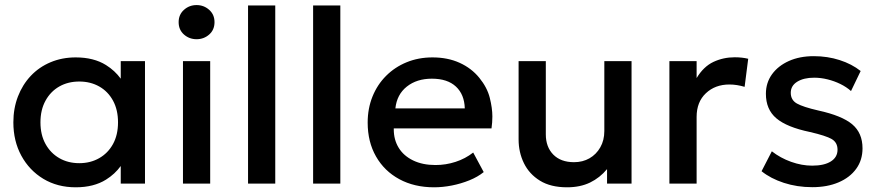

<svg xmlns="http://www.w3.org/2000/svg" viewBox="-20 -742 3554 776"><path d="M286 15Q212 15 155.2 -19.2Q98.5 -53.5 66.2 -112.8Q34 -172 34 -247.5Q34 -304 52.5 -352Q71 -400 104.5 -435.5Q138 -471 184.5 -490.5Q231 -510 286 -510Q359 -510 408.5 -479Q444.5 -456.5 468 -424V-495H566V0H468V-71Q444.5 -38.5 408.5 -16Q359 15 286 15ZM300.5 -82.5Q345.5 -82.5 381 -102.8Q416.5 -123 436.8 -160Q457 -197 457 -247.5Q457 -298 436.8 -335.2Q416.5 -372.5 381 -392.5Q345.5 -412.5 300.5 -412.5Q255 -412.5 219.8 -392.5Q184.5 -372.5 164 -335.2Q143.5 -298 143.5 -247.5Q143.5 -197 164 -160Q184.5 -123 219.8 -102.8Q255 -82.5 300.5 -82.5Z M719.5 0V-495H829.5V0ZM774.5 -583.5Q745 -583.5 723.5 -602.5Q702 -621.5 702 -652.5Q702 -683 723.5 -702.2Q745 -721.5 774.5 -721.5Q804 -721.5 825.5 -702.2Q847 -683 847 -652.5Q847 -621.5 825.5 -602.5Q804 -583.5 774.5 -583.5Z M982.5 0V-720H1092.5V0Z M1245.5 0V-720H1355.5V0Z M1734.5 15Q1654.5 15 1594 -17.8Q1533.5 -50.5 1499.8 -109.5Q1466 -168.5 1466 -246.5Q1466 -303.5 1485.5 -351.8Q1505 -400 1540.5 -435.5Q1576 -471 1623.8 -490.5Q1671.5 -510 1728 -510Q1789.5 -510 1837.5 -488.2Q1885.5 -466.5 1917.2 -427.5Q1949 -388.5 1959.5 -346.8Q1970 -305 1970 -271Q1970 -247.5 1966.5 -223H1571.5Q1571.5 -221 1571.5 -219Q1571.5 -177 1591.5 -144.5Q1611.5 -112 1649.8 -93.5Q1688 -75 1740 -75Q1782 -75 1821.2 -87.8Q1860.5 -100.5 1892.5 -125.5L1935 -46.5Q1911 -27 1877 -13.2Q1843 0.5 1806 7.8Q1769 15 1734.5 15ZM1578 -304H1858.5Q1857 -360 1822.8 -392Q1788.5 -424 1725.5 -424Q1664.5 -424 1624.2 -392Q1584 -360 1578 -304Z M2272 15Q2205.5 15 2162.2 -11.8Q2119 -38.5 2097.5 -82.5Q2076 -126.5 2076 -178.5V-495H2186V-199Q2186 -148 2216.2 -117.2Q2246.5 -86.5 2300 -86.5Q2335 -86.5 2362.5 -102.2Q2390 -118 2406.2 -146.5Q2422.5 -175 2422.5 -212.5V-495H2532.5V0H2433.5V-58.5Q2404.5 -23.5 2364.8 -4.2Q2325 15 2272 15Z M2685.5 0V-495H2795.5V-426.5Q2823.5 -473 2863.5 -491.8Q2903.5 -510.5 2949.5 -510.5Q2964.5 -510.5 2978 -509Q2991.5 -507.5 3004 -504.5L2989.5 -391Q2974.5 -395.5 2959 -398Q2943.5 -400.5 2928 -400.5Q2870.5 -400.5 2833 -365.2Q2795.5 -330 2795.5 -269.5V0Z M3263 14.5Q3201.5 14.5 3148 -3Q3094.5 -20.5 3058 -50L3099.5 -130.5Q3134 -103.5 3177.2 -88Q3220.5 -72.5 3262.5 -72.5Q3311 -72.5 3338 -89.5Q3365 -106.5 3365 -137Q3365 -166 3341.8 -179.8Q3318.5 -193.5 3253.5 -208.5Q3160 -228 3117.8 -263.8Q3075.5 -299.5 3075.5 -363Q3075.5 -407.5 3100.2 -441.8Q3125 -476 3168.5 -495.5Q3212 -515 3269 -515Q3324.5 -515 3373.5 -499.2Q3422.5 -483.5 3458.5 -455L3419.5 -374Q3401 -390.5 3376.5 -402.5Q3352 -414.5 3324.8 -421.2Q3297.5 -428 3270.5 -428Q3228.5 -428 3202.2 -411.8Q3176 -395.5 3176 -367Q3176 -337.5 3201 -323.5Q3226 -309.5 3287 -295.5Q3383 -274.5 3424.5 -239.5Q3466 -204.5 3466 -142.5Q3466 -95 3440.5 -59.8Q3415 -24.5 3369.2 -5Q3323.5 14.5 3263 14.5Z"/></svg>

Font: Geologica EX
Style: Regular
Weight: 400
Designer: Sindre Bremnes, Frode Helland
Foundry: Monokrom Skriftforlag AS
Version: Version 1.010;gftools[0.9.28]